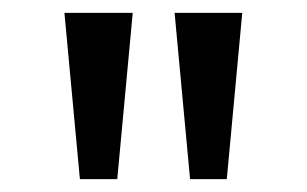

<svg xmlns="http://www.w3.org/2000/svg" viewBox="-20 -886 477 298"><path d="M104 -608 80 -866H186L162 -608ZM275 -608 251 -866H356L332 -608Z"/></svg>

Font: Noto Sans Telugu UI SemiCondensed
Style: Regular
Weight: 400
Width: 4
Designer: Jelle Bosma - Monotype Design Team
Foundry: Monotype Imaging Inc.
Version: Version 2.005; ttfautohint (v1.8.4.7-5d5b)